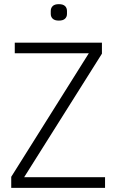

<svg xmlns="http://www.w3.org/2000/svg" viewBox="-20 -903 555 923"><path d="M485 -51V0H34V-53L407 -647H51V-698H470V-645L96 -51ZM263 -804Q243 -804 233.5 -813Q224 -822 224 -836V-850Q224 -865 233.5 -874Q243 -883 263 -883Q283 -883 292.5 -874Q302 -865 302 -850V-836Q302 -822 292.5 -813Q283 -804 263 -804Z"/></svg>

Font: IBM Plex Sans Condensed Light
Style: Regular
Weight: 300
Width: 3
Designer: Mike Abbink, Paul van der Laan, Pieter van Rosmalen
Foundry: Bold Monday
Version: Version 3.201